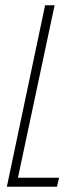

<svg xmlns="http://www.w3.org/2000/svg" viewBox="-20 -708 280 728"><path d="M6 0 151 -688H187L48 -34H204L196 0Z"/></svg>

Font: Saira UltraCondensed Thin
Style: Italic
Weight: 250
Width: 1
Italic angle: -12°
Designer: Hector Gatti with collaboration of the Omnibus-Type team
Foundry: Omnibus-Type
Version: Version 1.101